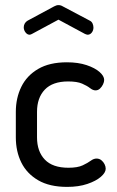

<svg xmlns="http://www.w3.org/2000/svg" viewBox="-20 -724 458 752"><path d="M243 8Q174 8 129.5 -18Q85 -44 63.5 -87.5Q42 -131 42 -186V-286Q42 -340 63.5 -384Q85 -428 129.5 -454Q174 -480 242 -480Q286 -480 319 -469Q352 -458 370 -442Q388 -426 388 -411Q388 -403 383.5 -393.5Q379 -384 371.5 -377Q364 -370 354 -370Q344 -370 332.5 -379Q321 -388 301.5 -396.5Q282 -405 247 -405Q186 -405 155.5 -373Q125 -341 125 -286V-186Q125 -131 155.5 -99Q186 -67 248 -67Q284 -67 304 -76.5Q324 -86 335.5 -94.5Q347 -103 358 -103Q369 -103 377 -96.5Q385 -90 389.5 -81Q394 -72 394 -63Q394 -48 375 -31.5Q356 -15 322 -3.5Q288 8 243 8ZM96 -588Q87 -588 80 -597Q73 -606 73 -617Q73 -625 77 -632Q81 -639 88 -643L192 -699Q201 -704 209 -704Q218 -704 226 -699L330 -644Q339 -640 342.5 -632Q346 -624 346 -616Q346 -605 339.5 -596.5Q333 -588 323 -588Q321 -588 318.5 -589Q316 -590 313 -591L209 -647L105 -591Q103 -590 100.5 -589Q98 -588 96 -588Z"/></svg>

Font: Dosis ExtraLight Medium
Style: Regular
Weight: 500
Version: Version 3.001; ttfautohint (v1.8.2)